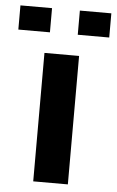

<svg xmlns="http://www.w3.org/2000/svg" viewBox="-102 -751 478 787"><g transform="rotate(5 137.0 -357.0)"><path d="M207.5 0H65V-528.5H207.5ZM324 -614.5H194.5V-714H324ZM80 -614.5H-50V-714H80Z"/></g></svg>

Font: Roberto Sans
Style: Bold
Weight: 700
Designer: Google (font) & Cristiano Sobral (main changes)
Version: Version 1.000;October 12, 2021;FontCreator 14.0.0.2814 64-bi